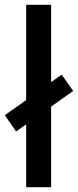

<svg xmlns="http://www.w3.org/2000/svg" viewBox="-47 -780 325 800"><path d="M258 -401 210 -469 166 -438V-760H62V-363L-27 -300L20 -232L62 -262V0H166V-336Z"/></svg>

Font: Kathrein 67 Medium Condensed
Style: Regular
Weight: 500
Width: 3
Designer: Lazydogs Typefoundry, based on Open Sans by Ascender Corporation
Foundry: Lazydogs Typefoundry
Version: Version 1.003;PS 001.003;hotconv 1.0.88;makeotf.lib2.5.64775